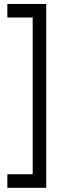

<svg xmlns="http://www.w3.org/2000/svg" viewBox="-20 -735 317 955"><path d="M210 -715.3V199.2H16.6V131.8H142.6V-647.9H16.6V-715.3Z"/></svg>

Font: AnjaliOldLipi
Style: Regular
Weight: 400
Italic angle: -12°
Designer: Kevin & Siji
Foundry: Kevin & Siji
Version: Version 0.730 2004